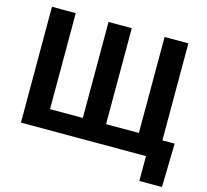

<svg xmlns="http://www.w3.org/2000/svg" viewBox="-122 -868 1255 1165"><g transform="rotate(15 506.0 -286.0)"><path d="M64 -727.5H213.4V-124.5H419.4V-727.5H565.4V-124.5H771.5V-727.5H920.9V0H64ZM849.6 156.2V0H807.6V-118.2H998L991.7 156.2Z"/></g></svg>

Font: Inter 17pt
Style: Bold
Weight: 700
Version: Version 4.001;git-66647c0bb